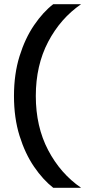

<svg xmlns="http://www.w3.org/2000/svg" viewBox="-20 -728 439 919"><path d="M368.2 170.9H234.9Q186 132.8 143.1 70.1Q100.1 7.3 73.5 -78.1Q46.9 -163.6 46.9 -268.6Q46.9 -373.5 73.5 -459Q100.1 -544.4 143.1 -607.4Q186 -670.4 234.9 -708H368.2Q269.5 -640.1 210.4 -527.6Q151.4 -415 151.4 -268.6Q151.4 -122.1 210.4 -9.5Q269.5 103 368.2 170.9Z"/></svg>

Font: Kay Pho Du
Style: Bold
Weight: 700
Designer: Victor Gaultney, Khu Oo Reh
Foundry: SIL International
Version: Version 3.000